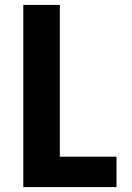

<svg xmlns="http://www.w3.org/2000/svg" viewBox="-20 -763 540 783"><path d="M75 0H455V-124H224V-743H75Z"/></svg>

Font: Noto Sans Mono CJK SC
Style: Bold
Weight: 700
Designer: Ryoko NISHIZUKA 西塚涼子 (kana, bopomofo & ideographs); Paul D. Hunt (Latin, Greek & Cyrillic); Sandoll Communications 산돌커뮤니
Foundry: Adobe
Version: Version 2.004;hotconv 1.0.118;makeotfexe 2.5.65603